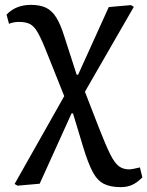

<svg xmlns="http://www.w3.org/2000/svg" viewBox="-20 -536 605 789"><path d="M476 233Q434 233 407 219.5Q380 206 361 170.5Q342 135 322 69L280 -70H274L143 219L52 227L40 220L244 -141L176 -311Q153 -370 137 -399Q121 -428 103.5 -437Q86 -446 57 -446Q48 -446 36.5 -444Q25 -442 17 -438L7 -476Q45 -516 107 -516Q144 -516 168.5 -504.5Q193 -493 211 -464.5Q229 -436 245 -384L295 -229H301L427 -507L518 -515L530 -508L329 -159L388 -7Q415 62 433 98Q451 134 468.5 147Q486 160 510 160Q523 160 555 152L565 193Q543 215 522.5 224Q502 233 476 233Z"/></svg>

Font: Literata 12pt
Style: Regular
Weight: 400
Designer: Latin by Veronika Burian and Jose Scaglione. Greek by Irene Vlachou. Cyrillic by Vera Evstafieva.
Foundry: TypeTogether
Version: Version 3.002